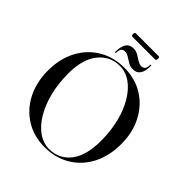

<svg xmlns="http://www.w3.org/2000/svg" viewBox="-249 -1067 1227 1227"><g transform="rotate(45 364.0 -453.5)"><path d="M365.5 -710Q463 -710 537.5 -663.5Q612 -617 654 -535.8Q696 -454.5 696 -351.5Q696 -242.5 653.5 -161.2Q611 -80 535.8 -35Q460.5 10 363 10Q265.5 10 190.8 -36.5Q116 -83 74 -164.8Q32 -246.5 32 -352Q32 -459.5 75 -540Q118 -620.5 193.2 -665.2Q268.5 -710 365.5 -710ZM590 -274.5Q590 -363 570.8 -439.8Q551.5 -516.5 516.8 -574.8Q482 -633 435.8 -665.5Q389.5 -698 336 -698Q248.5 -698 192.8 -628.8Q137 -559.5 137 -429.5Q137 -340 156.5 -262.2Q176 -184.5 211 -126Q246 -67.5 292.2 -34.8Q338.5 -2 392.5 -2Q481 -2 535.5 -71Q590 -140 590 -274.5ZM410 -740.5Q386 -740.5 366.8 -752Q347.5 -763.5 329.8 -775Q312 -786.5 293 -786.5Q260.5 -786.5 260 -742Q260 -735.5 256 -735.5Q252 -735.5 252 -742Q252 -839 318.5 -839Q342.5 -839 361.8 -827.5Q381 -816 398.8 -804.5Q416.5 -793 435.5 -793Q468 -793 468.5 -837Q468.5 -843.5 472 -843.5Q476.5 -843.5 476.5 -837Q476.5 -740.5 410 -740.5ZM251.5 -901.5Q251.5 -917 261.5 -917H466.5Q472.5 -917 474.5 -914.2Q476.5 -911.5 476.5 -901.5Q476.5 -886 466.5 -886H261.5Q251.5 -886 251.5 -901.5Z"/></g></svg>

Font: Fraunces 144pt S000
Style: Regular
Weight: 400
Version: Version 1.000; ttfautohint (v1.8.3)